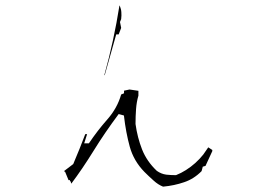

<svg xmlns="http://www.w3.org/2000/svg" viewBox="-20 -719 1040 718"><path d="M636.7 -64Q618.7 -64 601.6 -65.9Q583 -68.4 566.4 -80.1Q528.8 -115.7 511.2 -160.4Q493.7 -205.1 486.8 -255.4V-255.9Q486.8 -284.7 488.8 -311.3Q490.7 -337.9 497.6 -361.3V-379.4L464.4 -384.3L443.8 -379.9V-370.1L433.1 -365.7Q418.5 -314.5 381.6 -272.7Q344.7 -231 312.5 -183.1H304.7H294.9L305.7 -217.3H298.8Q278.8 -164.1 253.9 -105.5L219.2 -79.1L223.6 -76.2L236.3 -45.4H241.7V-41.5H243.7L246.6 -32.2Q288.1 -87.4 329.6 -154.5Q371.1 -221.7 423.8 -292.5L443.4 -287.1Q450.7 -223.1 465.3 -170.2Q480 -117.2 520 -76.2Q536.1 -60.1 554.7 -43.5Q571.3 -28.3 589.8 -21Q631.8 -24.9 668.5 -37.6Q705.1 -49.8 733.9 -79.1L738.3 -95.7L748.5 -98.6L773.9 -153.8V-158.2L758.8 -168L740.2 -141.1Q712.4 -106.4 675.3 -83Q657.7 -71.8 638.2 -64ZM419.9 -590.3H423.8L433.1 -614.7L428.7 -636.7L433.1 -647.5Q434.1 -655.8 434.1 -660.9Q434.1 -666 433.8 -672.4Q433.6 -678.7 432.1 -684.6Q429.7 -693.4 426.8 -699.2Q406.2 -567.4 370.1 -438H371.6L414.6 -590.3Z"/></svg>

Font: Bakudai
Style: ExtraLight
Weight: 200
Version: Version 1.48